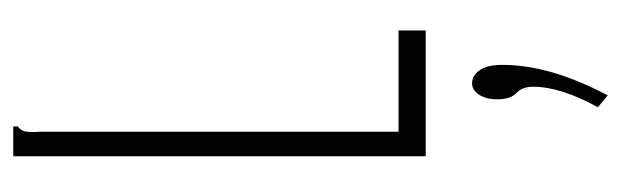

<svg xmlns="http://www.w3.org/2000/svg" viewBox="-344 -319 938 290"><g transform="rotate(-90 125.0 -174.0)"><path d="M34 -623H79V-616Q73 -612 71.5 -605Q70 -598 71 -582V-41H224V0H34ZM126 275 108 260Q139 204 139 162Q139 146 129.5 137Q120 128 120 108Q120 91 127 80.5Q134 70 144 70Q156 70 164 81.5Q172 93 172 116Q172 151 161 190Q150 229 126 275Z"/></g></svg>

Font: Inconsolata UltraCondensed Light
Style: Regular
Weight: 300
Width: 1
Monospace: yes
Designer: Raph Levien, Cyreal, Brenton Simpson
Foundry: Raph Levien, Cyreal, Google
Version: Version 3.001; ttfautohint (v1.8.2.53-6de2)